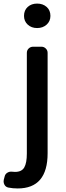

<svg xmlns="http://www.w3.org/2000/svg" viewBox="-60 -806 367 1065"><path d="M38.1 239.3Q10.7 239.3 -13.7 234.4Q-28.3 231.4 -35.2 218.8Q-40 210 -40 201.2Q-40 196.3 -39.1 191.4L-34.2 172.9Q-31.2 159.2 -19 151.9Q-6.8 144.5 7.8 146.5Q15.6 147.5 23.4 147.5Q60.5 147.5 74.7 122.6Q88.9 97.7 88.9 45.9V-512.7Q88.9 -527.3 99.1 -537.1Q109.4 -546.9 124 -546.9H169.9Q183.6 -546.9 193.8 -537.1Q204.1 -527.3 204.1 -512.7V43.9Q204.1 239.3 38.1 239.3ZM73.2 -717.8Q73.2 -749 93.8 -767.6Q114.3 -786.1 146 -786.1Q177.7 -786.1 198.7 -767.6Q219.7 -749 219.7 -717.8Q219.7 -688.5 198.7 -669.4Q177.7 -650.4 146 -650.4Q114.3 -650.4 93.8 -669.4Q73.2 -688.5 73.2 -717.8Z"/></svg>

Font: Gen Jyuu GothicL Medium
Style: Regular
Weight: 500
Designer: [Source Han Sans]
Ryoko NISHIZUKA  (kana & ideographs); Paul D. Hunt (Latin, Greek & Cyrillic); Wenlong ZHANG  (bopomofo
Version: Version 1.002.20150607